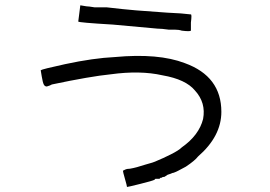

<svg xmlns="http://www.w3.org/2000/svg" viewBox="-20 -661 1040 739"><path d="M691.4 -418Q832 -367.2 832 -230.5Q832 -136.7 742.2 -58.6Q730.5 -43 695.3 -19.5Q660.2 0 648.4 3.9Q644.5 3.9 636.7 7.8L625 11.7L613.3 19.5Q605.5 19.5 601.6 23.4Q597.7 23.4 597.7 23.4L593.8 27.3Q589.8 27.3 585.9 27.3Q582 27.3 578.1 27.3Q574.2 31.2 574.2 31.2Q566.4 35.2 519.5 46.9Q472.7 58.6 468.8 58.6Q468.8 54.7 460.9 27.3Q453.1 0 453.1 -3.9Q453.1 -3.9 460.9 -7.8Q468.8 -11.7 480.5 -11.7Q503.9 -15.6 539.1 -27.3Q570.3 -35.2 585.9 -43Q605.5 -50.8 636.7 -66.4Q668 -82 679.7 -93.8Q746.1 -140.6 761.7 -203.1Q773.4 -265.6 730.5 -312.5Q695.3 -355.5 605.5 -371.1Q519.5 -390.6 406.2 -375Q328.1 -367.2 179.7 -335.9L171.9 -332L160.2 -328.1Q152.3 -328.1 148.4 -335.9Q144.5 -343.8 140.6 -367.2Q136.7 -390.6 136.7 -390.6Q140.6 -394.5 230.5 -414.1Q339.8 -437.5 421.9 -441.4Q589.8 -457 691.4 -418ZM289.1 -640.6 312.5 -636.7Q320.3 -636.7 343.8 -632.8H355.5H363.3H390.6Q457 -625 503.9 -621.1Q656.2 -609.4 675.8 -609.4Q710.9 -605.5 714.8 -605.5Q718.8 -605.5 714.8 -574.2Q714.8 -546.9 714.8 -543Q710.9 -539.1 679.7 -543Q668 -546.9 652.3 -546.9H640.6H628.9Q601.6 -550.8 585.9 -550.8Q546.9 -554.7 414.1 -566.4Q281.2 -574.2 281.2 -578.1Q281.2 -578.1 285.2 -609.4Z"/></svg>

Font: 和音 by 宁静之雨，公众号njzyshare
Style: Regular
Weight: 400
Designer: Steve Matteson
Foundry: Ascender Corporation
Version: Version 6.00;June 8, 2018;FontCreator 11.0.0.2388 32-bit